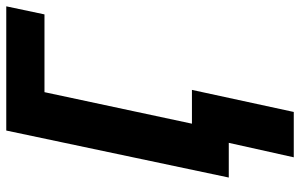

<svg xmlns="http://www.w3.org/2000/svg" viewBox="-193 -561 962 616"><g transform="rotate(-90 288.0 -253.0)"><path d="M137.7 0H26.4L177.2 -713.9H575.7L549.8 -591.3H300.3L199.2 -118.2H307.6L236.8 208.5H91.3Z"/></g></svg>

Font: Viking Open Sans
Style: Bold Italic
Weight: 700
Italic angle: -12°
Foundry: Ascender Corporation
Version: Version 2.000